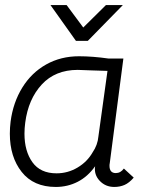

<svg xmlns="http://www.w3.org/2000/svg" viewBox="-20 -731 628 761"><path d="M19 -201Q19 -225 22 -249Q32 -325 68.5 -384Q105 -443 163 -475.5Q221 -508 293 -508Q347 -508 410 -499H469L415 -84Q414 -80 414 -74Q414 -45 439 -45Q458 -45 471 -63L510 -27Q492 -6 473.5 2Q455 10 433 10Q398 10 375 -14.5Q352 -39 357 -72Q328 -31 288 -10.5Q248 10 201 10Q113 10 66 -49.5Q19 -109 19 -201ZM347 -127Q367 -156 370 -190L406 -450L342 -452L288 -454Q199 -454 145.5 -396Q92 -338 80 -245Q77 -223 77 -201Q77 -132 108.5 -88Q140 -44 204 -44Q249 -44 287.5 -67Q326 -90 347 -127ZM180 -711H244L310 -622L400 -711H467L328 -569H281Z"/></svg>

Font: Bellota
Style: Italic
Weight: 400
Italic angle: -7.5°
Designer: Kemie Guaida
Foundry: Kemie Guaida
Version: Version 4.001